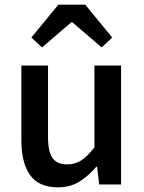

<svg xmlns="http://www.w3.org/2000/svg" viewBox="-20 -784 611 816"><path d="M226.1 12.2Q145 12.2 107.9 -39.8Q70.8 -91.8 70.8 -188V-505.4H184.1V-202.1Q184.1 -138.7 203.4 -112.1Q222.7 -85.4 265.6 -85.4Q299.3 -85.4 325.2 -102.3Q351.1 -119.1 381.3 -157.7V-505.4H494.6V0H401.4L392.6 -75.2H389.2Q355.5 -35.6 316.7 -11.7Q277.8 12.2 226.1 12.2ZM158.7 -582.5 113.3 -624.5 228 -764.2H342.3L457 -624.5L412.1 -582.5L287.1 -689.5H283.2Z"/></svg>

Font: Akatab
Style: Bold
Weight: 700
Designer: SIL Global
Foundry: SIL Global
Version: Version 4.100